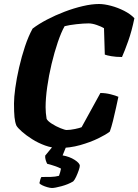

<svg xmlns="http://www.w3.org/2000/svg" viewBox="-20 -740 692 960"><path d="M274 0Q240 0 205.5 -12.5Q171 -25 141 -44Q111 -63 90 -81.5Q69 -100 62 -112Q55 -129 52.5 -154Q50 -179 50 -223Q50 -253 56.5 -300.5Q63 -348 75.5 -402.5Q88 -457 105 -508Q122 -559 143 -597Q173 -620 215 -642Q257 -664 303 -681.5Q349 -699 394 -709.5Q439 -720 475 -720Q501 -720 535 -711Q569 -702 600.5 -686Q632 -670 652 -649Q639 -585 621 -534.5Q603 -484 590 -455Q560 -455 537 -459Q514 -463 504 -467L500 -599Q487 -607 464 -615Q441 -623 423 -623Q398 -623 362 -619Q326 -615 303 -609Q286 -579 269 -529Q252 -479 238 -420.5Q224 -362 216 -305Q208 -248 208 -204Q208 -176 213 -146Q218 -135 239 -121.5Q260 -108 282.5 -99Q305 -90 313 -90Q331 -90 355 -95Q379 -100 388 -104L482 -275Q508 -275 533.5 -268.5Q559 -262 572 -256Q567 -233 560 -200.5Q553 -168 545 -136Q537 -104 529 -82Q510 -67 471 -48Q432 -29 381 -14.5Q330 0 274 0ZM240 200Q231 200 217 196Q203 192 191.5 186.5Q180 181 177 176Q182 152 187 145Q214 145 235 144.5Q256 144 275 139Q278 132 281 120.5Q284 109 285 103Q274 97 252 89.5Q230 82 216 79Q212 72 208.5 60.5Q205 49 206 38Q220 20 239 -2Q258 -24 269 -37H323L293 37Q328 43 353.5 59.5Q379 76 379 89Q379 96 373.5 112Q368 128 360.5 144Q353 160 346 167Q321 182 287.5 191Q254 200 240 200Z"/></svg>

Font: Texturina 72pt 72pt Black
Style: Italic
Weight: 900
Italic angle: -11°
Designer: Guillermo Torres Carreño
Foundry: Omnibus-Type
Version: Version 1.002; ttfautohint (v1.8.3)